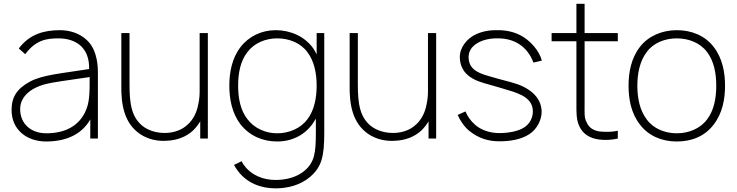

<svg xmlns="http://www.w3.org/2000/svg" viewBox="-20 -739 3929 1024"><path d="M502.1 0V-352.1C502.1 -415.6 488.5 -487.5 438.5 -529.2C404.2 -560.4 353.1 -578.1 300 -578.1C215.6 -578.1 137.5 -557.3 80.2 -480.2L114.6 -450C170.8 -526 229.2 -534.4 291.7 -534.4C383.3 -534.4 458.3 -486.5 455.2 -370.8C313.5 -347.9 208.3 -340.6 140.6 -304.2C70.8 -266.7 41.7 -221.9 41.7 -152.1C41.7 -47.9 121.9 15.6 226 15.6C327.1 15.6 414.6 -18.8 461.5 -102.1V0ZM433.3 -139.6C395.8 -63.5 321.9 -28.1 227.1 -28.1C145.8 -28.1 87.5 -78.1 87.5 -157.3C87.5 -229.2 153.1 -276 237.5 -293.8C263.5 -300 335.4 -310.4 458.3 -328.1C458.3 -234.4 457.3 -188.5 433.3 -139.6Z M1044.8 -562.5V-253.1C1044.8 -229.2 1042.7 -206.3 1037.5 -183.3C1030.2 -141.7 1011.5 -102.1 981.2 -75C952.1 -46.9 911.5 -32.3 869.8 -30.2C827.1 -28.1 785.4 -37.5 751 -59.4C680.2 -107.3 670.8 -187.5 670.8 -288.5V-562.5H627.1V-288.5C625 -182.3 641.7 -82.3 727.1 -24C770.8 5.2 822.9 15.6 871.9 11.5C921.9 9.4 972.9 -8.3 1010.4 -43.8C1025 -58.3 1037.5 -74 1047.9 -91.7V0H1088.5V-562.5Z M1668.8 -562.5V-449C1662.5 -461.5 1656.3 -472.9 1649 -483.3C1604.2 -544.8 1529.2 -578.1 1450 -578.1C1375 -578.1 1306.3 -544.8 1262.5 -487.5C1216.7 -428.1 1203.1 -352.1 1203.1 -282.3C1203.1 -211.5 1216.7 -136.5 1262.5 -76C1310.4 -15.6 1379.2 15.6 1458.3 15.6C1537.5 15.6 1605.2 -18.8 1649 -81.2L1664.6 -106.3V-31.3C1664.6 78.1 1656.3 126 1606.3 169.8C1564.6 206.3 1506.3 220.8 1449 220.8C1384.4 220.8 1321.9 195.8 1284.4 145.8C1278.1 138.5 1272.9 130.2 1268.8 120.8L1228.1 140.6C1234.4 152.1 1240.6 162.5 1249 172.9C1295.8 235.4 1368.8 265.6 1449 265.6C1513.5 265.6 1582.3 249 1635.4 203.1C1695.8 150 1709.4 94.8 1709.4 -31.3V-562.5ZM1619.8 -103.1C1583.3 -54.2 1521.9 -28.1 1458.3 -28.1C1395.8 -28.1 1335.4 -55.2 1299 -104.2C1261.5 -152.1 1250 -217.7 1250 -282.3C1250 -346.9 1261.5 -412.5 1299 -460.4C1335.4 -509.4 1395.8 -534.4 1458.3 -534.4C1521.9 -534.4 1583.3 -510.4 1619.8 -460.4C1656.3 -412.5 1668.8 -346.9 1668.8 -282.3C1668.8 -217.7 1656.3 -151 1619.8 -103.1Z M2262.5 -562.5V-253.1C2262.5 -229.2 2260.4 -206.3 2255.2 -183.3C2247.9 -141.7 2229.2 -102.1 2199 -75C2169.8 -46.9 2129.2 -32.3 2087.5 -30.2C2044.8 -28.1 2003.1 -37.5 1968.8 -59.4C1897.9 -107.3 1888.5 -187.5 1888.5 -288.5V-562.5H1844.8V-288.5C1842.7 -182.3 1859.4 -82.3 1944.8 -24C1988.5 5.2 2040.6 15.6 2089.6 11.5C2139.6 9.4 2190.6 -8.3 2228.1 -43.8C2242.7 -58.3 2255.2 -74 2265.6 -91.7V0H2306.2V-562.5Z M2869.8 -415.6C2857.3 -466.7 2808.3 -524 2755.2 -551C2718.8 -569.8 2677.1 -578.1 2637.5 -578.1C2597.9 -579.2 2557.3 -574 2518.8 -556.2C2470.8 -534.4 2432.3 -486.5 2432.3 -435.4C2432.3 -400 2444.8 -362.5 2477.1 -336.5C2511.5 -308.3 2550 -299 2586.5 -288.5C2630.2 -276 2663.5 -266.7 2689.6 -258.3C2762.5 -237.5 2821.9 -210.4 2821.9 -144.8C2821.9 -110.4 2805.2 -79.2 2777.1 -60.4C2744.8 -38.5 2690.6 -29.2 2642.7 -29.2C2593.8 -29.2 2546.9 -44.8 2514.6 -72.9C2488.5 -95.8 2475 -116.7 2462.5 -144.8L2420.8 -126C2433.3 -96.9 2457.3 -61.5 2483.3 -40.6C2535.4 1 2587.5 14.6 2644.8 14.6C2700 14.6 2759.4 5.2 2802.1 -22.9C2842.7 -47.9 2868.8 -99 2868.8 -141.7C2868.8 -226 2794.8 -277.1 2707.3 -300C2652.1 -314.6 2613.5 -325 2586.5 -333.3C2517.7 -352.1 2479.2 -377.1 2479.2 -435.4C2479.2 -500 2555.2 -536.5 2636.5 -534.4C2722.9 -534.4 2792.7 -491.7 2825 -405.2Z M3097.9 -518.8H3275V-562.5H3097.9V-718.8H3054.2V-562.5H2921.9V-518.8H3054.2V-186.5C3054.2 -137.5 3053.1 -102.1 3069.8 -65.6C3089.6 -22.9 3127.1 -1 3176 5.2C3209.4 9.4 3241.7 7.3 3275 0V-41.7C3246.9 -35.4 3212.5 -34.4 3181.2 -37.5C3149 -40.6 3120.8 -57.3 3109.4 -85.4C3094.8 -111.5 3097.9 -137.5 3097.9 -186.5Z M3589.6 15.6C3669.8 15.6 3739.6 -12.5 3786.5 -75C3833.3 -135.4 3846.9 -210.4 3846.9 -282.3C3846.9 -352.1 3833.3 -428.1 3786.5 -488.5C3740.6 -549 3667.7 -578.1 3589.6 -578.1C3509.4 -578.1 3436.5 -545.8 3392.7 -488.5C3345.8 -428.1 3332.3 -352.1 3332.3 -282.3C3332.3 -210.4 3345.8 -135.4 3392.7 -75C3439.6 -13.5 3510.4 15.6 3589.6 15.6ZM3800 -282.3C3800 -216.7 3788.5 -151 3751 -102.1C3714.6 -53.1 3653.1 -28.1 3589.6 -28.1C3526 -28.1 3464.6 -53.1 3429.2 -102.1C3391.7 -151 3379.2 -216.7 3379.2 -282.3C3379.2 -345.8 3391.7 -412.5 3429.2 -461.5C3464.6 -510.4 3526 -534.4 3589.6 -534.4C3653.1 -534.4 3714.6 -510.4 3751 -461.5C3788.5 -412.5 3800 -345.8 3800 -282.3Z"/></svg>

Font: Manrope Thin
Style: Regular
Weight: 100
Width: 4
Designer: Michael Sharanda
Foundry: Michael Sharanda
Version: Version 2.000;PS 002.000;hotconv 1.0.88;makeotf.lib2.5.64775